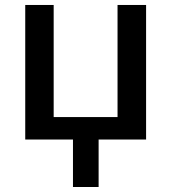

<svg xmlns="http://www.w3.org/2000/svg" viewBox="-20 -561 688 772"><path d="M273.4 0H81.5V-541H195.8V-90.3H452.6V-541H567.4V0H376.5V190.9H273.4Z"/></svg>

Font: Viking Open Sans Light
Style: Bold
Weight: 600
Foundry: Ascender Corporation
Version: Version 2.001